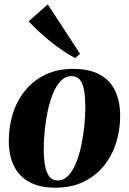

<svg xmlns="http://www.w3.org/2000/svg" viewBox="-20 -841 587 874"><path d="M313 -527.5Q386.5 -527.5 434 -501.5Q481.5 -475.5 504.2 -427.5Q527 -379.5 527 -313.5Q527 -247.5 507.8 -188.5Q488.5 -129.5 451 -84Q413.5 -38.5 358.5 -12.5Q303.5 13.5 232.5 13.5Q160 13.5 112.8 -12.8Q65.5 -39 42.8 -87Q20 -135 20 -198.5Q20 -266.5 39.2 -326Q58.5 -385.5 96.2 -431Q134 -476.5 188.5 -502Q243 -527.5 313 -527.5ZM305 -494.5Q278 -494.5 257 -473Q236 -451.5 221.2 -415.2Q206.5 -379 197.2 -335.2Q188 -291.5 183.5 -246Q179 -200.5 179 -161Q179 -120.5 184.8 -88.2Q190.5 -56 204.2 -37.8Q218 -19.5 242.5 -19.5Q269.5 -19.5 290.5 -41.2Q311.5 -63 326.2 -99.5Q341 -136 350.2 -180.2Q359.5 -224.5 364 -269.8Q368.5 -315 368.5 -354.5Q368 -397 363 -428.2Q358 -459.5 344.5 -477Q331 -494.5 305 -494.5ZM322 -576.5Q299 -588.5 270.8 -607.2Q242.5 -626 213.2 -649.2Q184 -672.5 157.2 -697.2Q130.5 -722 110.5 -744L197.5 -821L344.5 -596Z"/></svg>

Font: Merriweather 120pt ExtraBold
Style: Italic
Weight: 800
Italic angle: -7.8°
Version: Version 2.101